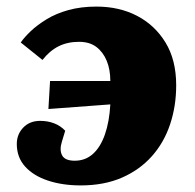

<svg xmlns="http://www.w3.org/2000/svg" viewBox="-20 -549 591 583"><path d="M168 -119Q160 -94 168.5 -77.5Q177 -61 207 -61Q239 -61 262 -81.5Q285 -102 298.5 -140.5Q312 -179 315 -232L127 -218L132 -303H315Q315 -338 304 -364.5Q293 -391 272.5 -406.5Q252 -422 220 -422Q185 -422 158 -408.5Q131 -395 109 -367L43 -420Q54 -436 73.5 -454.5Q93 -473 121.5 -490.5Q150 -508 188 -518.5Q226 -529 273 -529Q342 -529 396 -501Q450 -473 482.5 -420Q515 -367 515 -290Q515 -227 496.5 -171.5Q478 -116 441 -74.5Q404 -33 350 -9.5Q296 14 225 14Q170 14 126 -0.5Q82 -15 56.5 -43Q31 -71 31 -112Q31 -141 50.5 -161.5Q70 -182 102 -182Q125 -182 144.5 -174.5Q164 -167 178 -152Z"/></svg>

Font: Literata ExtraBold
Style: Italic
Weight: 800
Italic angle: -2°
Designer: Latin by Veronika Burian and Jose Scaglione. Greek by Irene Vlachou. Cyrillic by Vera Evstafieva
Foundry: TypeTogether
Version: Version 3.002